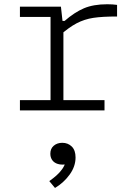

<svg xmlns="http://www.w3.org/2000/svg" viewBox="-20 -532 660 925"><path d="M283.5 -410H285.5V-1H223.5V-473L246 -450.5H76V-500H273.5ZM264.5 -358.5V-431H291Q338.5 -472.5 384.2 -492Q430 -511.5 496.5 -511.5Q522.5 -511.5 544 -508.5V-452.5Q472.5 -452.5 429.8 -446Q387 -439.5 349.2 -419.8Q311.5 -400 264.5 -358.5ZM76 -49.5H483.5V0H76ZM222.5 208.5Q222.5 184 239 170Q255.5 156 280 156Q307.5 156 325.8 174Q344 192 344 226.5Q344 270 315.5 309.2Q287 348.5 245 373.5L217.5 340.5Q238 326 253.2 312.2Q268.5 298.5 279.8 282.5Q291 266.5 296.5 247.5L309.5 255.5Q297.5 261 282 261Q264 261 250.5 254.8Q237 248.5 229.8 236.5Q222.5 224.5 222.5 208.5Z"/></svg>

Font: Monaspace Neon Var ExtraLight
Style: Regular
Weight: 200
Designer: Riley Cran and the Lettermatic Team
Version: Version 1.200 (Monaspace Neon Var)